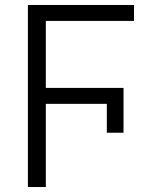

<svg xmlns="http://www.w3.org/2000/svg" viewBox="-20 -749 653 771"><path d="M409 -216V-332H164V2H92V-729H518V-665H164V-396H476V-216Z"/></svg>

Font: Sinter Normal
Style: Regular
Weight: 350
Foundry: Adobe & rsms
Version: Version 1.000